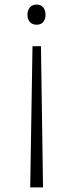

<svg xmlns="http://www.w3.org/2000/svg" viewBox="-20 -598 314 839"><path d="M122 -396H159L168 221H112ZM140 -578Q159 -578 169 -565.5Q179 -553 179 -533Q179 -514 169 -502Q159 -490 140 -490Q121 -490 110.5 -502Q100 -514 100 -533Q100 -553 110.5 -565.5Q121 -578 140 -578Z"/></svg>

Font: Yaldevi ExtraLight
Style: Regular
Weight: 200
Designer: Sol Matas, Rajitha Manaperi, Kosala Senevirathne
Foundry: Mooniak
Version: Version 1.100